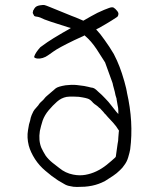

<svg xmlns="http://www.w3.org/2000/svg" viewBox="-20 -730 593 761"><path d="M439 -109 446 -159Q449 -172 449 -185Q450 -199 451 -209L452 -211L451 -213Q441 -230 428 -244Q416 -257 402 -272V-273Q393 -281 390 -286Q385 -292 377 -300V-301H376Q372 -303 369 -307Q364 -311 360 -314Q356 -316 352 -320Q349 -322 346 -326Q337 -336 328 -339Q319 -342 307 -344Q294 -347 275 -347Q257 -348 244 -346Q223 -342 206 -327Q189 -312 173 -293Q157 -274 149 -252Q142 -230 138 -211Q132 -173 144 -144Q151 -129 161 -113Q172 -98 188 -85Q205 -72 215 -64Q239 -44 270 -38Q295 -33 318 -37Q341 -41 362 -51Q383 -61 402 -76Q423 -93 437 -106L438 -108ZM140 -543Q142 -545 168 -563Q187 -576 228 -600Q240 -607 251 -613L261 -619L250 -622Q161 -650 156 -653Q139 -662 126 -664H125Q115 -665 114 -670Q109 -678 110 -681Q110 -682 112 -690H113Q114 -694 120 -701Q126 -707 139 -709Q152 -711 156 -710Q161 -709 178 -702Q206 -691 264 -667Q276 -663 308 -649L310 -648L312 -649Q341 -666 366 -679Q396 -693 411 -698Q424 -703 430 -700Q437 -696 444 -687Q451 -679 449 -672Q448 -665 443 -662Q437 -658 423 -649Q409 -640 374 -620Q373 -620 366 -616L361 -613L365 -609Q376 -598 395 -571Q414 -545 431 -516Q445 -489 454 -465Q463 -442 473 -407Q482 -374 483 -365V-364Q510 -246 496 -138Q494 -126 488 -106Q483 -89 473 -76Q466 -65 455 -55Q443 -43 428 -33Q412 -22 397 -13Q382 -5 370 -1Q359 3 345 6Q330 9 316 10Q300 11 285 11Q270 11 259 8Q245 6 234 -1Q222 -8 210 -15Q184 -32 160 -53Q136 -73 119 -99Q101 -127 94 -153Q86 -185 91 -214Q94 -233 95 -237Q100 -252 102 -264Q104 -272 112 -288Q114 -293 126 -306Q132 -312 136 -319Q140 -324 147 -330Q151 -333 158 -342Q160 -345 166 -350Q199 -378 201 -380Q210 -387 240 -392Q264 -395 284 -393Q320 -389 329 -386Q333 -385 341 -383Q346 -383 353 -380Q359 -377 371 -365Q383 -355 397 -340Q410 -327 422 -311Q429 -302 441 -287L449 -278V-291Q449 -302 446 -314Q442 -337 442 -337V-338V-339Q437 -353 435 -366Q429 -387 428 -392Q427 -399 425 -404L396 -484H395V-485L363 -535Q341 -568 317 -588L315 -590L312 -588Q295 -580 275 -571Q211 -540 192 -526Q173 -512 161 -505Q149 -499 138 -498Q127 -497 120 -500Q114 -502 116 -507Q121 -522 140 -543ZM370 -1Z"/></svg>

Font: ToneOZ-Pinyin-Tsuipita-TC
Style: Regular
Weight: 400
Designer: ÂÆ£ÂøóÂáåJeffrey Xuan(jeffreyx@gmail.com, ToneOZ.com) ÈòøÂù§(cjkFonts)
Foundry: ToneOZ
Version: Version 0.24071